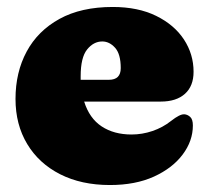

<svg xmlns="http://www.w3.org/2000/svg" viewBox="-20 -517 600 551"><path d="M535.5 -311Q535.5 -270 510.8 -247.8Q486 -225.5 441.5 -225.5H221.5Q236.5 -177.5 271.8 -154.2Q307 -131 357.5 -131Q388 -131 417.5 -141Q447 -151 471 -170Q496.5 -190 509 -189Q518 -188.5 525.8 -181.5Q533.5 -174.5 533.5 -157Q533.5 -112.5 504.2 -73.5Q475 -34.5 421.8 -10.2Q368.5 14 295.5 14Q213.5 14 152.5 -17Q91.5 -48 58 -103.8Q24.5 -159.5 24.5 -233Q24.5 -309.5 56.5 -369Q88.5 -428.5 150.8 -462.8Q213 -497 303.5 -497Q376 -497 428 -471.5Q480 -446 507.8 -403.8Q535.5 -361.5 535.5 -311ZM211.5 -298.5Q211.5 -293 211.5 -288H292.5Q326.5 -288 326.5 -321.5Q326.5 -362 310.2 -380Q294 -398 273.5 -398Q248.5 -398 230 -375Q211.5 -352 211.5 -298.5Z"/></svg>

Font: Fraunces 9pt S100 Black
Style: Regular
Weight: 900
Version: Version 1.000; ttfautohint (v1.8.3)